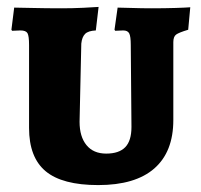

<svg xmlns="http://www.w3.org/2000/svg" viewBox="-20 -526 582 555"><path d="M64 -156V-396Q64 -422 59.5 -430Q55 -438 39 -438L15 -437L13 -440L21 -504Q34 -504 73 -503Q112 -502 158 -502Q189 -502 221 -503.5Q253 -505 265 -506L257 -438Q235 -437 226 -428Q217 -419 215 -400L210 -174Q210 -131 230 -106.5Q250 -82 287 -82Q324 -82 342 -100.5Q360 -119 360 -159L358 -396Q358 -421 353.5 -429.5Q349 -438 336 -438L313 -437L311 -440L320 -504Q331 -504 360.5 -503Q390 -502 418 -502Q456 -502 487.5 -503Q519 -504 530 -505L524 -440Q497 -432 489 -426Q481 -420 481 -404V-179Q481 -87 426 -39Q371 9 264 9Q160 9 112 -31Q64 -71 64 -156Z"/></svg>

Font: Alegreya SC ExtraBold
Style: Regular
Weight: 800
Designer: Juan Pablo del Peral
Foundry: Huerta Tipografica
Version: Version 2.007; ttfautohint (v1.6)